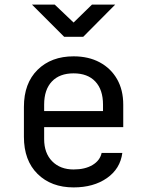

<svg xmlns="http://www.w3.org/2000/svg" viewBox="-20 -805 640 835"><path d="M300 10Q203 10 143.5 -48.5Q84 -107 84 -210V-340Q84 -443 143.5 -501.5Q203 -560 300 -560Q365 -560 413.5 -534Q462 -508 489 -461Q516 -414 516 -350V-252H172V-200Q172 -139 207 -103.5Q242 -68 300 -68Q350 -68 382.5 -87.5Q415 -107 422 -140H512Q503 -71 445 -30.5Q387 10 300 10ZM172 -322H428V-350Q428 -415 394.5 -450.5Q361 -486 300 -486Q239 -486 205.5 -450.5Q172 -415 172 -350ZM259 -645 119 -785H218L300 -707L380 -785H481L342 -645Z"/></svg>

Font: JetBrains Mono NL
Style: Regular
Weight: 400
Monospace: yes
Designer: Philipp Nurullin, Konstantin Bulenkov
Foundry: JetBrains
Version: Version 2.305; ttfautohint (v1.8.4.7-5d5b)